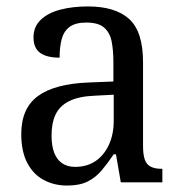

<svg xmlns="http://www.w3.org/2000/svg" viewBox="-20 -566 563 596"><path d="M188 10Q148 10 115.5 -7.5Q83 -25 64.5 -60.5Q46 -96 46 -150Q46 -230 98 -268Q150 -306 256 -310L332 -313V-373Q332 -410 326.5 -437.5Q321 -465 303 -480.5Q285 -496 248 -496Q214 -496 196 -482.5Q178 -469 171.5 -444.5Q165 -420 165 -387Q125 -387 104.5 -402Q84 -417 84 -450Q84 -483 106.5 -504.5Q129 -526 167 -536Q205 -546 253 -546Q338 -546 381 -507Q424 -468 424 -373V-114Q424 -86 429.5 -70.5Q435 -55 448 -48.5Q461 -42 481 -42H484V0H355L340 -87H333Q314 -59 295.5 -37Q277 -15 252 -2.5Q227 10 188 10ZM213 -48Q250 -48 276.5 -66Q303 -84 318 -116.5Q333 -149 333 -191V-272L275 -269Q224 -267 194.5 -252Q165 -237 152.5 -210.5Q140 -184 140 -145Q140 -114 148 -92.5Q156 -71 172.5 -59.5Q189 -48 213 -48Z"/></svg>

Font: Noto Serif Khmer SemiCondensed
Style: Regular
Weight: 400
Width: 4
Designer: Danh Hong and the Monotype Design Team
Foundry: Monotype Imaging Inc.
Version: Version 2.004